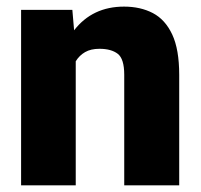

<svg xmlns="http://www.w3.org/2000/svg" viewBox="-20 -558 604 578"><path d="M279.3 -411.1Q253.4 -411.1 236.1 -401.1Q218.8 -391.1 208 -373.5V0H43.5V-528.3H197.8L203.1 -466.8Q258.3 -538.1 353.5 -538.1Q402.8 -538.1 440.2 -518.6Q477.5 -499 498.5 -454.1Q519.5 -409.2 519.5 -332.5V0H354V-333Q354 -380.9 334.5 -396Q314.9 -411.1 279.3 -411.1Z"/></svg>

Font: Vazirmatn RD UI FD Black
Style: Regular
Weight: 900
Designer: Saber Rastikerdar
Foundry: Saber Rastikerdar
Version: Version 33.003